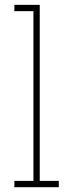

<svg xmlns="http://www.w3.org/2000/svg" viewBox="-20 -782 324 802"><path d="M146 -761.7V-26.4H225.6V0H40V-26.4H119.6V-735.4H40V-761.7Z"/></svg>

Font: Suwannaphum Thin
Style: Regular
Weight: 100
Designer: Danh Hong
Version: Version 8.002; ttfautohint (v1.8.3)